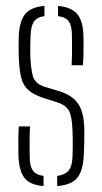

<svg xmlns="http://www.w3.org/2000/svg" viewBox="-20 -625 346 650"><path d="M42.5 -98Q42 -122 42 -143.8Q42 -165.5 43.5 -197H81.5Q80 -167 80.2 -140.8Q80.5 -114.5 80.5 -95Q80.5 -63 91 -48Q101.5 -33 127.5 -29.5V5Q80.5 1 62.2 -23.5Q44 -48 42.5 -98ZM173.5 5V-29.5Q200.5 -33 212.5 -48Q224.5 -63 225.5 -95Q226 -111 226.2 -126Q226.5 -141 226.2 -155Q226 -169 225.5 -182Q224 -228 214.5 -248.2Q205 -268.5 172.5 -279L128.5 -293Q94 -304 76.2 -319.8Q58.5 -335.5 51.8 -362.2Q45 -389 43.5 -433Q43 -456.5 43 -470.8Q43 -485 43.5 -502Q45.5 -552 64.5 -576.5Q83.5 -601 130.5 -605V-570.5Q105.5 -567 95 -552Q84.5 -537 83.5 -504Q83 -490.5 82.5 -471.8Q82 -453 82.5 -438Q84 -394.5 91.2 -367.5Q98.5 -340.5 134.5 -330L178.5 -317Q224.5 -303.5 245 -273Q265.5 -242.5 265.5 -181Q265.5 -156.5 265.2 -139.5Q265 -122.5 263.5 -97Q261 -47.5 241.8 -23.2Q222.5 1 173.5 5ZM222.5 -404Q223.5 -423 223.8 -441.5Q224 -460 223.8 -476.2Q223.5 -492.5 223.5 -505Q223.5 -537 213.2 -552Q203 -567 176.5 -570.5V-605Q222.5 -601 242.2 -576.5Q262 -552 262.5 -500Q262.5 -492.5 262.8 -476Q263 -459.5 262.5 -440Q262 -420.5 260.5 -404Z"/></svg>

Font: Big Shoulders Stencil Text Thin
Style: Regular
Weight: 100
Designer: Patric King
Foundry: XO Type Co
Version: Version 2.001